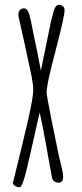

<svg xmlns="http://www.w3.org/2000/svg" viewBox="-20 -777 344 803"><path d="M34 -13Q34 -16 35 -16Q74 -173 99 -282Q119 -371 119 -400Q119 -423 112.5 -456Q106 -489 84 -589L60 -697Q57 -709 57 -715Q57 -729 63.5 -735.5Q70 -742 80 -742Q95 -742 102 -718Q110 -691 125 -611L129 -593L137 -554L151 -482L175 -599L194 -691Q204 -731 209 -743Q217 -757 226 -757Q236 -757 243 -751Q250 -745 250 -735Q250 -709 216 -579Q195 -500 185 -454.5Q175 -409 175 -389Q175 -379 194 -283Q213 -187 227 -121L234 -93Q244 -55 244 -39Q244 -13 226 -13Q201 -13 197 -37Q193 -57 182 -118L174 -164Q155 -269 146 -307Q96 -83 86 -47Q72 6 62 6Q51 6 42.5 0.5Q34 -5 34 -13Z"/></svg>

Font: Amatic SC
Style: Bold
Weight: 700
Designer: Multiple Designers
Foundry: Vernon Adams
Version: Version 2.505